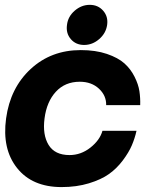

<svg xmlns="http://www.w3.org/2000/svg" viewBox="-20 -760 616 785"><path d="M253.9 -658.2Q257.8 -692.4 285.4 -716.3Q313 -740.2 346.9 -740.2Q380.9 -740.2 401.9 -716.1Q422.9 -691.9 418 -658Q413.1 -624 385.5 -600.1Q357.9 -576.2 324 -576.2Q290 -576.2 269.5 -600.1Q249 -624 253.9 -658.2ZM231.9 4.9Q111.8 4.9 49.8 -73Q-12.2 -150.9 4.9 -275.9Q22 -400.9 105.5 -478Q189 -555.2 310.1 -555.2Q371.1 -555.2 417 -539.6Q462.9 -523.9 488.5 -501Q514.2 -478 530 -446.5Q545.9 -415 550 -387Q554.2 -358.9 553.2 -330.1H414.1Q415 -369.1 384.5 -397.5Q354 -425.8 306.2 -425.8Q246.1 -425.8 208.5 -385Q170.9 -344.2 162.1 -275.9Q153.3 -209 178.7 -167.5Q204.1 -126 264.2 -126Q311 -126 349.6 -156.5Q388.2 -187 398.9 -225.1H538.1Q531.2 -194.3 519 -165.8Q506.8 -137.2 482.4 -104.5Q458 -71.8 426 -48.8Q394 -25.9 343.5 -10.5Q293 4.9 231.9 4.9Z"/></svg>

Font: Oakes Grotesk
Style: Bold Italic
Weight: 700
Designer: Samuel Oakes
Foundry: Samuel Oakes
Version: Version 1.0 | wf-rip DC20170320